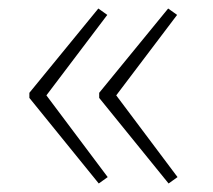

<svg xmlns="http://www.w3.org/2000/svg" viewBox="-20 -475 501 451"><path d="M375 -455 396 -440 253 -251 397 -59 376 -44 213 -245V-257ZM211 -455 232 -440 89 -251 233 -59 212 -44 49 -245V-257Z"/></svg>

Font: Exo 2 ExtraLight
Style: Regular
Weight: 250
Designer: Natanael Gama
Foundry: Natanael Gama
Version: Version 2.010